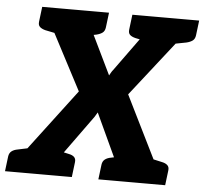

<svg xmlns="http://www.w3.org/2000/svg" viewBox="-75 -781 889 836"><g transform="rotate(5 369.5 -363.5)"><path d="M-16 0 267 -374 82 -727H237Q252 -727 258.5 -722.5Q265 -718 269 -709L392 -455Q396 -462 400 -469Q404 -476 407 -479L572 -707Q579 -717 587.5 -722Q596 -727 607 -727H754L482 -380L670 0H516Q502 0 493 -8Q484 -16 480 -25L357 -290Q354 -285 351 -280Q348 -275 345 -270L168 -25Q162 -16 152 -8Q142 0 128 0ZM117 0 126 -70H202L193 0ZM457 0 466 -70H542L533 0ZM218 -691 223 -727H297L293 -691ZM540 -671 547 -727H622L615 -671ZM174 -727 147 -617 98 -627Q83 -631 74.5 -638.5Q66 -646 68 -662L76 -727ZM368 -727 360 -662Q358 -646 348 -638.5Q338 -631 321 -627L269 -617L270 -727ZM568 -727 541 -617 492 -627Q476 -631 468 -638.5Q460 -646 462 -662L470 -727ZM762 -727 754 -662Q752 -646 742 -638.5Q732 -631 715 -627L663 -617L664 -727ZM-23 0 -15 -65Q-13 -80 -3 -88Q7 -96 24 -99L76 -110L75 0ZM171 0 198 -110 247 -99Q263 -96 271 -88Q279 -80 277 -65L269 0ZM579 0 606 -110 655 -99Q670 -96 678.5 -88Q687 -80 685 -65L677 0ZM385 0 393 -65Q395 -80 405 -88Q415 -96 432 -99L484 -110L483 0Z"/></g></svg>

Font: Aleo ExtraBold
Style: Italic
Weight: 800
Italic angle: -7°
Designer: Alessio Laiso
Foundry: Alessio Laiso
Version: Version 2.001;gftools[0.9.29]